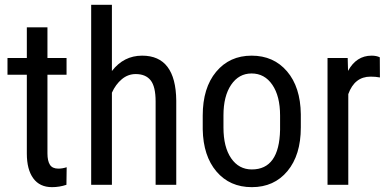

<svg xmlns="http://www.w3.org/2000/svg" viewBox="-20 -770 1624 800"><path d="M177.7 -656.2V-528.3H257.3V-458.5H177.7V-130.9Q177.7 -99.6 188 -83.5Q198.2 -67.4 223.1 -67.4Q240.2 -67.4 257.8 -73.2L256.8 0Q227.5 9.8 196.8 9.8Q145.5 9.8 118.7 -26.9Q91.8 -63.5 91.8 -130.4V-458.5H11.2V-528.3H91.8V-656.2Z M446.3 -474.1Q495.6 -538.1 572.3 -538.1Q712.4 -538.1 714.4 -351.1V0H628.4V-347.2Q628.4 -409.2 607.7 -435.3Q586.9 -461.4 545.4 -461.4Q513.2 -461.4 487.5 -439.9Q461.9 -418.5 446.3 -383.8V0H359.9V-750H446.3Z M824.7 -288.6Q824.7 -403.8 880.6 -470.9Q936.5 -538.1 1028.3 -538.1Q1120.1 -538.1 1176 -472.7Q1231.9 -407.2 1233.4 -294.4V-238.8Q1233.4 -124 1177.7 -57.1Q1122.1 9.8 1029.3 9.8Q937.5 9.8 882.1 -55.2Q826.7 -120.1 824.7 -231ZM911.1 -238.8Q911.1 -157.2 943.1 -110.6Q975.1 -64 1029.3 -64Q1143.6 -64 1147 -229V-288.6Q1147 -369.6 1114.7 -416.7Q1082.5 -463.9 1028.3 -463.9Q975.1 -463.9 943.1 -416.7Q911.1 -369.6 911.1 -289.1Z M1563 -447.3Q1544.9 -450.7 1523.9 -450.7Q1457.5 -450.7 1431.2 -377.9V0H1344.7V-528.3H1428.7L1430.2 -474.6Q1464.8 -538.1 1528.3 -538.1Q1548.8 -538.1 1562.5 -531.2Z"/></svg>

Font: Roboto Condensed
Style: Regular
Weight: 400
Designer: Google
Version: Version 2.001047; 2015